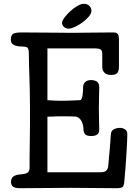

<svg xmlns="http://www.w3.org/2000/svg" viewBox="-20 -992 724 1012"><path d="M462 -936Q462 -921 448 -904.5Q434 -888 415 -874Q396 -860 375.5 -850.5Q355 -841 342 -841Q327 -841 317 -850.5Q307 -860 307 -872Q307 -882 319.5 -899Q332 -916 350 -932.5Q368 -949 387.5 -960.5Q407 -972 421 -972Q441 -972 451.5 -960.5Q462 -949 462 -936ZM613 -318Q627 -318 639 -310Q651 -302 651 -285Q651 -276 650 -247Q649 -218 646.5 -180.5Q644 -143 641 -103Q638 -63 635 -33Q633 -12 625.5 -6Q618 0 593 0Q532 0 474.5 -1Q417 -2 356 -2Q326 -2 291 -1.5Q256 -1 221 -1Q186 -1 151 -0.5Q116 0 86 0Q60 0 49 -8Q38 -16 38 -33Q38 -55 53 -63.5Q68 -72 89 -73Q118 -75 127 -83.5Q136 -92 136 -109Q136 -141 136 -164Q136 -187 136.5 -207Q137 -227 137 -246.5Q137 -266 137.5 -290.5Q138 -315 138 -347Q138 -379 138 -425Q138 -476 137 -515Q136 -554 135 -587Q134 -620 133 -649Q132 -678 132 -708Q132 -737 123 -742Q114 -747 93 -747Q68 -747 52.5 -755.5Q37 -764 37 -781Q37 -807 49.5 -814Q62 -821 94 -821Q127 -821 164.5 -820.5Q202 -820 237.5 -820Q273 -820 303 -819.5Q333 -819 352 -819Q389 -819 412.5 -819.5Q436 -820 458.5 -820Q481 -820 508 -820.5Q535 -821 579 -821Q593 -821 600 -813.5Q607 -806 607 -785V-643Q607 -616 597.5 -606.5Q588 -597 566 -597Q540 -597 529.5 -610Q519 -623 519 -637V-709Q519 -727 509 -732Q499 -737 482 -737H230V-464Q244 -463 254 -462.5Q264 -462 273.5 -461.5Q283 -461 293 -461Q303 -461 318 -461Q328 -461 341 -461.5Q354 -462 366 -462.5Q378 -463 387.5 -463.5Q397 -464 401 -464Q407 -464 410.5 -472Q414 -480 415.5 -491.5Q417 -503 417.5 -514.5Q418 -526 418 -533Q418 -548 428.5 -559Q439 -570 460 -570Q477 -570 490 -562.5Q503 -555 503 -531Q503 -502 502 -475.5Q501 -449 501 -420Q501 -391 502 -361Q503 -331 503 -308Q503 -275 461 -275Q435 -275 427.5 -286Q420 -297 420 -310Q420 -318 418 -329.5Q416 -341 410.5 -352Q405 -363 395.5 -370.5Q386 -378 372 -378Q364 -378 351 -378.5Q338 -379 318 -379Q304 -379 293.5 -379Q283 -379 274 -378.5Q265 -378 254.5 -377.5Q244 -377 230 -377V-84H508Q515 -84 522.5 -85Q530 -86 536 -89.5Q542 -93 546 -100.5Q550 -108 551 -121Q552 -136 554 -157Q556 -178 558 -200Q560 -222 561.5 -243Q563 -264 564 -281Q565 -303 580 -310.5Q595 -318 613 -318Z"/></svg>

Font: Life Savers ExtraBold
Style: Regular
Weight: 800
Designer: Pablo Impallari, Rodrigo Fuenzalida, Brenda Gallo
Foundry: Pablo Impallari, Rodrigo Fuenzalida, Brenda Gallo
Version: Version 3.001; ttfautohint (v0.95) -l 8 -r 50 -G 200 -x 14 -